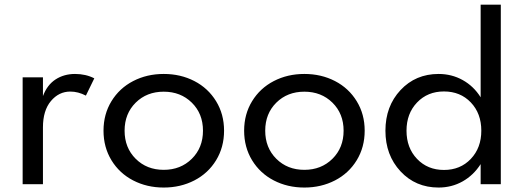

<svg xmlns="http://www.w3.org/2000/svg" viewBox="-20 -802 2280 836"><path d="M78.6 0V-465.3H167V-383.8Q185.5 -432.6 222.2 -456.3Q258.8 -480 306.6 -480Q353.5 -480 390.6 -460.9L354 -385.7Q320.3 -403.3 286.1 -403.3Q236.3 -403.3 201.7 -362.1Q167 -320.8 167 -247.6V0Z M692.9 -480Q766.6 -480 826.4 -449Q886.2 -418 920.9 -361.3Q955.6 -304.7 955.6 -232.9Q955.6 -161.1 920.9 -104.2Q886.2 -47.4 826.2 -16.4Q766.1 14.6 692.9 14.6Q619.6 14.6 559.8 -16.4Q500 -47.4 465.3 -104.2Q430.7 -161.1 430.7 -232.9Q430.7 -304.7 465.3 -361.3Q500 -418 559.8 -449Q619.6 -480 692.9 -480ZM570.8 -355Q522.5 -307.1 522.5 -232.9Q522.5 -158.7 570.8 -110.6Q619.1 -62.5 692.9 -62.5Q766.6 -62.5 815.2 -110.6Q863.8 -158.7 863.8 -232.9Q863.8 -307.1 815.2 -355Q766.6 -402.8 692.9 -402.8Q619.1 -402.8 570.8 -355Z M1305.2 -480Q1378.9 -480 1438.7 -449Q1498.5 -418 1533.2 -361.3Q1567.9 -304.7 1567.9 -232.9Q1567.9 -161.1 1533.2 -104.2Q1498.5 -47.4 1438.5 -16.4Q1378.4 14.6 1305.2 14.6Q1231.9 14.6 1172.1 -16.4Q1112.3 -47.4 1077.6 -104.2Q1043 -161.1 1043 -232.9Q1043 -304.7 1077.6 -361.3Q1112.3 -418 1172.1 -449Q1231.9 -480 1305.2 -480ZM1183.1 -355Q1134.8 -307.1 1134.8 -232.9Q1134.8 -158.7 1183.1 -110.6Q1231.4 -62.5 1305.2 -62.5Q1378.9 -62.5 1427.5 -110.6Q1476.1 -158.7 1476.1 -232.9Q1476.1 -307.1 1427.5 -355Q1378.9 -402.8 1305.2 -402.8Q1231.4 -402.8 1183.1 -355Z M1889.6 14.6Q1789.6 14.6 1723.9 -55.9Q1658.2 -126.5 1658.2 -232.9Q1658.2 -339.4 1723.9 -409.7Q1789.6 -480 1889.6 -480Q1946.8 -480 1994.6 -453.4Q2042.5 -426.8 2072.8 -378.4V-781.7H2160.6V0H2072.8V-87.4Q2042 -39.1 1994.4 -12.2Q1946.8 14.6 1889.6 14.6ZM2075.7 -232.9Q2075.7 -308.1 2030 -356Q1984.4 -403.8 1913.1 -403.8Q1841.8 -403.8 1795.9 -355.7Q1750 -307.6 1750 -232.9Q1750 -158.2 1795.9 -110.1Q1841.8 -62 1913.1 -62Q1984.4 -62 2030 -110.1Q2075.7 -158.2 2075.7 -232.9Z"/></svg>

Font: Spartan MB Med
Style: Regular
Weight: 500
Designer: Matt Bailey, Mirko Velimirovic
Foundry: Matt Bailey
Version: Version 1.005